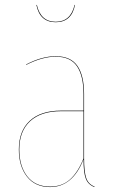

<svg xmlns="http://www.w3.org/2000/svg" viewBox="-20 -757 468 786"><path d="M128.9 -736.8H130.9Q146.5 -668 208 -668Q269.5 -668 285.2 -736.8H287.1Q272.9 -666 208 -666Q143.1 -666 128.9 -736.8ZM324.2 -109.9Q324.2 -53.2 333 -28.1Q341.8 -2.9 367.2 6.8L366.2 8.8Q340.3 -1.5 331.1 -26.1Q321.8 -50.8 321.8 -104.5Q277.3 8.8 185.1 8.8Q124 8.8 90.6 -33.7Q57.1 -76.2 57.1 -145Q57.1 -221.2 102.1 -262.7Q147 -304.2 230 -304.2H321.8V-372.1Q321.8 -446.3 295.2 -485.6Q268.6 -524.9 208 -524.9Q152.8 -524.9 86.9 -491.2V-493.2Q151.4 -526.9 208 -526.9Q269.5 -526.9 296.9 -487.3Q324.2 -447.8 324.2 -372.1ZM185.1 6.8Q233.4 6.8 266.1 -22Q298.8 -50.8 321.8 -108.4V-301.8H230Q147.9 -301.8 103.5 -261Q59.1 -220.2 59.1 -145Q59.1 -76.7 91.8 -34.9Q124.5 6.8 185.1 6.8Z"/></svg>

Font: Fira Sans Compressed Two
Style: Regular
Weight: 100
Width: 1
Designer: Carrois Corporate & Edenspiekermann AG
Foundry: Carrois Corporate GbR & Edenspiekermann AG
Version: Version 4.203;PS 004.203;hotconv 1.0.88;makeotf.lib2.5.64775